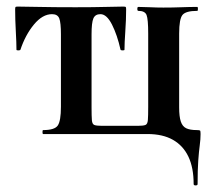

<svg xmlns="http://www.w3.org/2000/svg" viewBox="-20 -407 648 583"><path d="M568 152Q568 102 552 68.5Q536 35 505 17.5Q474 0 428 0H111Q109 0 109 -6Q109 -12 111 -12Q146 -12 155.5 -26Q165 -40 165 -83V-303Q165 -338 160 -351Q155 -364 138 -364Q109 -364 83 -332.5Q57 -301 42 -256Q41 -254 35.5 -254Q30 -254 30 -256Q30 -276 28 -312Q26 -348 26 -378Q26 -384 27 -385.5Q28 -387 34 -387Q52 -387 97 -386Q142 -385 209 -385Q265 -385 301.5 -386Q338 -387 354 -387Q361 -387 362 -385.5Q363 -384 363 -378Q363 -348 360.5 -312Q358 -276 358 -256Q358 -254 352.5 -254Q347 -254 346 -256Q336 -301 320 -332.5Q304 -364 285 -364Q269 -364 263.5 -351Q258 -338 258 -303V-81Q258 -54 259 -42Q260 -30 266.5 -27.5Q273 -25 288 -25H400Q415 -25 421.5 -27.5Q428 -30 429 -42.5Q430 -55 430 -83V-305Q430 -349 425 -361.5Q420 -374 400 -374Q397 -374 397 -380Q397 -386 400 -386Q416 -386 436 -385Q456 -384 476 -384Q504 -384 530.5 -385Q557 -386 579 -386Q581 -386 581 -380Q581 -374 579 -374Q544 -374 534 -361.5Q524 -349 524 -305V-81Q524 -53 529 -38Q534 -23 545.5 -17.5Q557 -12 578 -12Q586 -12 587.5 -10.5Q589 -9 589 0Q589 16 586.5 34.5Q584 53 582 80.5Q580 108 580 152Q580 156 574 156Q568 156 568 152Z"/></svg>

Font: Cormorant Garamond Light
Style: Regular
Weight: 300
Designer: Christian Thalmann (Catharsis Fonts)
Foundry: Catharsis Fonts
Version: Version 4.001